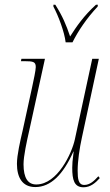

<svg xmlns="http://www.w3.org/2000/svg" viewBox="-20 -786 467 816"><path d="M259 -606H288C312 -654 348 -708 395 -758L396 -766H388C336 -719 304 -672 278 -631C261 -681 246 -717 215 -766H207V-758C228 -719 254 -650 259 -606ZM335 10C365 10 387 -10 404 -29L398 -37C380 -17 362 0 338 0C313 0 310 -26 310 -61C310 -101 318 -156 328 -201L400 -536H372L298 -193C286 -137 225 -2 134 -2C99 -2 80 -29 80 -88C80 -123 94 -186 104 -230L171 -536H71L69 -526H84C122 -526 132 -523 132 -501C132 -487 123 -446 116 -413L76 -230C66 -187 52 -127 52 -90C52 -33 74 9 130 9C195 9 248 -43 292 -142H293C288 -104 287 -87 287 -73C287 -22 295 10 335 10Z"/></svg>

Font: Noto Serif Display Condensed Thin
Style: Italic
Weight: 100
Width: 3
Italic angle: -12°
Designer: Monotype Design Team
Foundry: Monotype Imaging Inc.
Version: Version 2.009